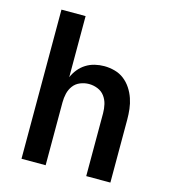

<svg xmlns="http://www.w3.org/2000/svg" viewBox="-109 -825 819 914"><g transform="rotate(15 300.0 -367.5)"><path d="M81 0V-735H200V-434Q209 -455 224 -473.5Q239 -492 259 -504.5Q279 -517 302 -522.5Q325 -528 348 -528Q374 -528 400 -521Q426 -514 446.5 -498Q467 -482 481.5 -460Q496 -438 504.5 -413Q513 -388 516 -362Q519 -336 519 -310V0H400V-310Q400 -332 395 -353.5Q390 -375 377 -392.5Q364 -410 343 -418.5Q322 -427 300 -427Q278 -427 257 -418.5Q236 -410 223 -392.5Q210 -375 205 -353.5Q200 -332 200 -310V0Z"/></g></svg>

Font: R Plex Mono
Style: Bold
Weight: 700
Monospace: yes
Designer: Belleve Invis
Foundry: Belleve Invis
Version: Version 31.8.0